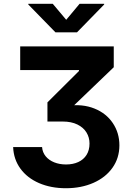

<svg xmlns="http://www.w3.org/2000/svg" viewBox="-20 -787 686 998"><path d="M48.3 -22.5H198.7Q200.7 4.9 217.5 25.4Q234.4 45.9 262 56.9Q289.6 67.9 323.2 67.9Q359.4 67.9 387 55.2Q414.6 42.5 429.9 18.1Q445.3 -6.3 445.3 -41Q445.3 -72.8 429.4 -98.6Q413.6 -124.5 382.1 -139.9Q350.6 -155.3 305.7 -155.3H226.6V-254.9L390.6 -418V-422.9H85V-545.9H571.3V-437.5L330.1 -206.1V-237.3Q409.2 -247.6 470.7 -222.9Q532.2 -198.2 566.4 -147.2Q600.6 -96.2 600.6 -31.7Q600.6 34.2 564.7 85Q528.8 135.7 465.3 163.6Q401.9 191.4 322.8 191.4Q244.6 191.4 183.1 164.8Q121.6 138.2 86.2 89.6Q50.8 41 48.3 -22.5ZM324.2 -684.1 393.6 -767.1H521.5V-763.7L380.4 -619.1H268.1L127 -763.7V-767.1H254.4Z"/></svg>

Font: Inter RS Variable
Style: Regular
Weight: 400
Designer: Rasmus Andersson (customised by Maria Ramos and Noel Pretorius)
Foundry: rsms
Version: Version 3.001;Glyphs 3.2.3 (3260)